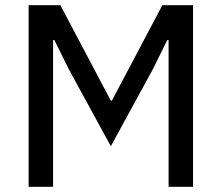

<svg xmlns="http://www.w3.org/2000/svg" viewBox="-20 -718 852 738"><path d="M90 0H184V-564H189L246 -449L406 -156L566 -449L623 -564H628V0H722V-698H604L410 -331H406L212 -698H90Z"/></svg>

Font: IBM Plex Devanagari Text
Style: Regular
Weight: 450
Designer: Mike Abbink, Paul van der Laan, Pieter van Rosmalen, Erin McLaughlin
Foundry: Bold Monday
Version: Version 1.0